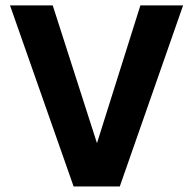

<svg xmlns="http://www.w3.org/2000/svg" viewBox="-20 -670 694 690"><path d="M16 -650.5H169.5L328.5 -155.5L484.5 -650.5H638L410.5 0H244.5Z"/></svg>

Font: Overused Grotesk
Style: Bold
Weight: 710
Version: Version 0.004